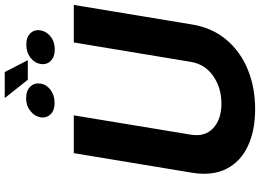

<svg xmlns="http://www.w3.org/2000/svg" viewBox="-158 -890 1058 781"><g transform="rotate(-90 370.5 -499.0)"><path d="M588.8 -727.3H741.5L661.9 -246.4Q648.4 -164.1 600 -106.7Q551.5 -49.4 478.5 -19.5Q405.5 10.3 317.8 10.3Q229.8 10.3 166.7 -19.5Q103.7 -49.4 74.6 -106.7Q45.5 -164.1 58.9 -246.4L138.5 -727.3H292.3L213.8 -251.8Q204.2 -193.5 240.2 -160.2Q276.3 -126.8 340.2 -126.8Q404.1 -126.8 452.2 -160.2Q500.4 -193.5 509.9 -251.8ZM284.4 -862.9Q288.7 -887.1 310.2 -904.1Q331.7 -921.2 361.2 -921.2Q393.1 -921.2 409.3 -904.1Q425.4 -887.1 421.5 -862.9Q417.6 -838.1 395.8 -821.7Q373.9 -805.4 342.3 -805.4Q312.5 -805.4 296.5 -821.9Q280.5 -838.4 284.4 -862.9ZM501.4 -862.9Q505.3 -887.4 527.3 -903.9Q549.4 -920.5 579.5 -920.5Q611.2 -920.5 626.6 -903.6Q642 -886.7 638.1 -862.9Q634.2 -839.1 613.1 -821.9Q592 -804.7 560 -804.7Q530.2 -804.7 513.7 -821.4Q497.2 -838.1 501.4 -862.9ZM468.4 -1008.2 516.7 -914.4H437.1L362.6 -1008.2Z"/></g></svg>

Font: Inter UI
Style: Bold Italic
Weight: 700
Italic angle: 9.39999°
Designer: Rasmus Andersson
Foundry: rsms
Version: 3.2;8d6f07862